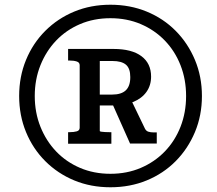

<svg xmlns="http://www.w3.org/2000/svg" viewBox="-20 -761 919 812"><path d="M447 -26Q517 -26 575.5 -51Q634 -76 677 -120.5Q720 -165 743.5 -225Q767 -285 767 -355Q767 -425 743.5 -485Q720 -545 677 -589.5Q634 -634 575.5 -659Q517 -684 447 -684Q377 -684 318.5 -659Q260 -634 217.5 -589.5Q175 -545 151 -485Q127 -425 127 -355Q127 -285 151 -225Q175 -165 217.5 -120.5Q260 -76 318.5 -51Q377 -26 447 -26ZM447 31Q364 31 294 2Q224 -27 171.5 -79.5Q119 -132 90 -202.5Q61 -273 61 -355Q61 -437 90 -507.5Q119 -578 171.5 -630.5Q224 -683 294 -712Q364 -741 447 -741Q530 -741 600.5 -712Q671 -683 723 -630.5Q775 -578 804.5 -507.5Q834 -437 834 -355Q834 -273 804.5 -202.5Q775 -132 723 -79.5Q671 -27 600.5 2Q530 31 447 31ZM268 -153V-202H274Q292 -202 304.5 -205.5Q317 -209 317 -221V-485Q317 -497 304.5 -501Q292 -505 274 -505H268V-554H460Q537 -554 578 -523.5Q619 -493 619 -437Q619 -400 599.5 -372.5Q580 -345 544 -330Q508 -315 458 -315H402V-207Q402 -205 408.5 -204Q415 -203 424.5 -202.5Q434 -202 443 -202H451V-153ZM456 -503H402V-361H454Q493 -361 512 -379Q531 -397 531 -435Q531 -472 512.5 -487.5Q494 -503 456 -503ZM449 -336 527 -354 593 -217Q598 -207 607.5 -204Q617 -201 630 -201H643V-154H530Z"/></svg>

Font: Roboto Serif 20pt Medium
Style: Italic
Weight: 500
Italic angle: -10°
Version: Version 1.008